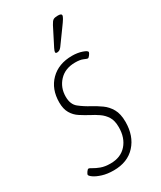

<svg xmlns="http://www.w3.org/2000/svg" viewBox="-185 -785 724 861"><g transform="rotate(-30 176.5 -354.5)"><path d="M139 9Q106 9 80.5 1Q55 -7 41 -17Q27 -27 27 -33Q28 -38 34 -46.5Q40 -55 44 -55Q49 -55 61 -47.5Q73 -40 93 -32.5Q113 -25 142 -25Q195 -25 225 -59Q255 -93 255 -148Q255 -182 242.5 -202Q230 -222 210.5 -235.5Q191 -249 169 -260Q147 -272 126 -285.5Q105 -299 92 -321Q79 -343 79 -377Q79 -446 121 -488Q163 -530 233 -530Q261 -530 284.5 -522Q308 -514 307 -506Q306 -501 299.5 -492.5Q293 -484 289 -484Q285 -484 270.5 -490.5Q256 -497 230 -497Q178 -497 147.5 -464.5Q117 -432 117 -385Q117 -345 141 -326Q165 -307 195 -291Q219 -278 241.5 -262Q264 -246 278.5 -220.5Q293 -195 293 -154Q293 -81 252 -36Q211 9 139 9ZM183 -576Q175 -576 175 -582Q175 -587 181.5 -600.5Q188 -614 192 -621L228 -692Q237 -709 244.5 -713.5Q252 -718 268 -718Q287 -718 287 -709Q287 -704 280.5 -693Q274 -682 257 -659L207 -590Q201 -582 195 -579Q189 -576 183 -576Z"/></g></svg>

Font: Asap Condensed Condensed Thin
Style: Italic
Weight: 100
Width: 3
Italic angle: -6°
Designer: Pablo Cosgaya
Foundry: Omnibus-Type
Version: Version 3.001; ttfautohint (v1.8.4.7-5d5b)